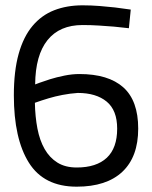

<svg xmlns="http://www.w3.org/2000/svg" viewBox="-20 -691 570 721"><path d="M464 -585Q437 -588 408 -591Q383 -593 352.5 -595Q322 -597 290 -597Q204 -597 158.5 -540.5Q113 -484 112 -374Q112 -374 128 -380Q144 -386 168 -393.5Q192 -401 221.5 -407Q251 -413 278 -413Q387 -413 443 -363Q499 -313 499 -208Q499 -102 439.5 -46Q380 10 268 10Q145 10 88.5 -80Q32 -170 32 -333Q32 -424 50 -488.5Q68 -553 102 -593.5Q136 -634 183.5 -652.5Q231 -671 290 -671Q322 -671 354 -668.5Q386 -666 412 -663Q443 -659 471 -655ZM272 -342Q243 -340 214.5 -334.5Q186 -329 163 -322Q136 -314 111 -305Q112 -253 120.5 -208.5Q129 -164 147.5 -131.5Q166 -99 195.5 -80.5Q225 -62 268 -62Q342 -62 381 -98.5Q420 -135 420 -208Q420 -277 380.5 -309.5Q341 -342 272 -342Z"/></svg>

Font: Panefresco 400wt
Style: Regular
Weight: 400
Foundry: Campivisivi & Chank Co
Version: Version 1.002